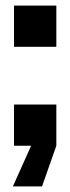

<svg xmlns="http://www.w3.org/2000/svg" viewBox="-20 -520 251 685"><path d="M30 0V-147H181V0L130 145H26L91 0ZM30 -353V-500H181V-353Z"/></svg>

Font: TASA Orbiter Display
Style: Bold
Weight: 700
Designer: Weizhong Zhang
Version: Version 1.000;Glyphs 3.1.2 (3151)